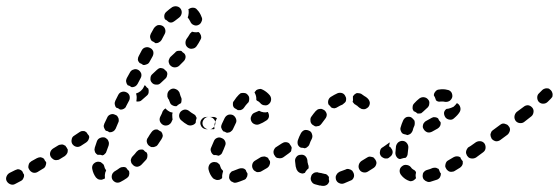

<svg xmlns="http://www.w3.org/2000/svg" viewBox="-39 -571 1816 624"><path d="M37 8Q40 3 39 -4Q37 -6 36 -9Q34 -12 33 -15Q31 -17 29 -18Q27 -19 25 -20Q22 -21 18 -21Q14 -20 10 -18Q-2 -12 -8 -9Q-15 -5 -18 3Q-21 11 -17 18Q-13 25 -5 28Q3 31 10 27Q17 23 29 17Q35 14 37 8ZM379 2Q381 -2 381 -5Q382 -8 381 -11Q381 -14 380 -16Q379 -17 377 -18Q374 -22 371 -26Q366 -29 360 -28Q354 -28 350 -25Q342 -19 335 -15Q331 -13 329 -10Q326 -7 325 -3Q324 0 324 4Q324 8 326 12Q330 19 338 22Q346 24 353 20Q363 15 373 8Q377 5 379 2ZM295 12Q291 14 287 13Q283 13 279 11Q276 9 273 6Q264 -6 261 -21Q259 -29 263 -36Q268 -43 276 -45Q280 -46 284 -45Q288 -45 291 -42Q294 -40 297 -37Q299 -34 300 -30Q301 -24 305 -19Q305 -19 305 -18Q306 -18 306 -17Q305 -14 303 -10Q301 -2 302 7Q302 8 302 9Q302 9 302 9Q302 9 302 9Q298 11 295 12ZM107 -28Q109 -31 110 -35Q111 -37 111 -39Q111 -41 111 -44Q109 -46 107 -49Q105 -52 104 -55Q99 -59 93 -60Q87 -60 81 -57L63 -47Q60 -45 57 -42Q55 -39 54 -35Q53 -31 53 -27Q54 -23 56 -20Q60 -13 68 -10Q76 -8 83 -12L101 -23Q104 -24 107 -28ZM440 -64Q441 -70 437 -76Q435 -77 433 -78Q430 -81 427 -84Q425 -85 423 -85Q421 -85 419 -85Q415 -85 411 -83Q408 -81 405 -78Q399 -70 392 -63Q389 -60 388 -57Q386 -53 386 -49Q387 -45 388 -41Q390 -38 393 -35Q399 -29 407 -29Q415 -30 421 -36Q428 -44 436 -52Q440 -57 440 -64ZM180 -74Q182 -80 181 -86Q179 -88 178 -91Q175 -94 174 -97Q172 -98 170 -99Q168 -100 166 -101Q162 -102 159 -101Q155 -101 151 -99L133 -88Q126 -83 124 -75Q122 -67 127 -60Q129 -57 132 -55Q135 -52 139 -51Q143 -50 147 -51Q151 -51 154 -53L172 -64Q177 -68 180 -74ZM268 -84Q268 -87 269 -91Q272 -101 276 -112Q279 -120 287 -123Q294 -126 302 -124Q306 -122 309 -119Q312 -117 313 -113Q315 -109 315 -106Q315 -102 314 -98Q310 -88 307 -79Q306 -74 302 -71Q299 -67 294 -66Q290 -67 287 -68Q282 -68 278 -68Q276 -69 274 -71Q272 -74 270 -76Q269 -80 268 -84ZM490 -131Q489 -138 485 -143Q483 -144 481 -145Q477 -147 473 -150Q467 -151 462 -149Q456 -146 453 -141Q447 -133 442 -124Q437 -118 438 -110Q440 -101 446 -97Q450 -94 453 -93Q457 -93 461 -93Q465 -94 469 -96Q472 -98 474 -101Q480 -110 486 -119Q490 -125 490 -131ZM247 -114Q249 -117 250 -121Q251 -123 251 -126Q250 -128 250 -130Q248 -132 246 -135Q244 -138 242 -141Q241 -142 239 -143Q237 -144 235 -145Q231 -145 227 -145Q223 -144 220 -142L202 -130Q195 -126 194 -118Q192 -110 196 -103Q199 -99 202 -97Q205 -95 209 -94Q213 -93 217 -94Q221 -95 224 -97L241 -108Q245 -111 247 -114ZM298 -162Q299 -166 300 -169L309 -188Q312 -196 320 -199Q328 -202 335 -198Q339 -197 342 -194Q344 -191 346 -187Q347 -183 347 -179Q347 -175 345 -172L337 -153Q334 -147 329 -144Q324 -141 317 -141Q314 -143 310 -145Q308 -145 305 -146Q303 -148 302 -150Q301 -152 300 -154Q298 -158 298 -162ZM648 -152Q652 -154 655 -157Q658 -160 659 -163Q661 -167 661 -171Q661 -179 655 -185Q649 -191 641 -191H640Q636 -191 632 -190Q628 -188 625 -185Q623 -182 621 -179Q619 -175 619 -171Q619 -163 625 -157Q631 -151 639 -151H641Q645 -151 648 -152ZM513 -168Q510 -165 506 -164Q503 -163 499 -163Q495 -163 491 -165Q484 -169 481 -176Q478 -184 482 -192Q487 -201 490 -210Q492 -213 494 -215Q496 -217 499 -219Q500 -218 500 -217Q506 -211 514 -207Q518 -206 522 -205Q520 -199 521 -192Q521 -187 522 -183Q520 -178 518 -174Q516 -170 513 -168ZM550 -180Q544 -185 543 -194Q543 -202 548 -208Q554 -214 562 -215Q570 -215 576 -210Q582 -205 589 -201Q593 -199 596 -196Q598 -193 599 -190Q600 -189 600 -188Q600 -188 600 -187Q597 -180 597 -172Q593 -166 585 -164Q578 -162 571 -165Q560 -171 550 -180ZM336 -244 345 -262Q349 -270 356 -272Q364 -275 372 -271Q379 -268 382 -260Q384 -252 381 -245L371 -226Q370 -222 367 -220Q364 -217 360 -216Q358 -215 356 -215Q353 -215 351 -215Q348 -217 345 -219Q342 -220 339 -221Q335 -225 334 -232Q333 -238 336 -244ZM511 -244Q510 -246 510 -247Q507 -250 506 -254Q504 -258 505 -262V-265Q506 -273 512 -278Q519 -284 527 -283Q532 -282 537 -279Q541 -276 544 -271Q545 -267 548 -258Q550 -255 550 -253Q552 -250 551 -246Q551 -242 550 -238Q549 -237 549 -236Q548 -235 548 -235Q546 -234 544 -233Q539 -230 535 -226Q528 -225 521 -229Q515 -232 513 -239Q512 -241 511 -244ZM406 -241Q407 -241 408 -241Q412 -241 416 -242Q419 -243 422 -246L438 -260Q443 -264 444 -270Q445 -277 443 -283Q440 -285 438 -287Q436 -289 434 -292Q433 -293 433 -293Q432 -293 431 -294L428 -288Q425 -281 418 -275Q412 -270 403 -267Q403 -267 403 -267Q406 -259 405 -250Q405 -246 404 -242Q405 -241 406 -241ZM388 -288Q394 -287 400 -290Q405 -293 408 -298L418 -317Q422 -324 420 -332Q417 -340 410 -344Q402 -348 395 -345Q387 -343 383 -335L373 -317Q370 -311 371 -305Q372 -299 376 -294Q379 -293 382 -292Q385 -290 388 -288ZM504 -326Q506 -332 503 -338Q501 -340 499 -342Q496 -344 494 -347Q488 -350 482 -350Q476 -349 471 -344L456 -330Q450 -325 450 -316Q449 -308 455 -302Q460 -296 469 -296Q477 -295 483 -301L498 -315Q503 -319 504 -326ZM564 -384Q565 -390 561 -396Q560 -397 559 -398Q554 -401 551 -405Q549 -406 547 -406Q545 -406 544 -406Q540 -406 536 -405Q532 -403 530 -400Q523 -393 515 -386Q512 -383 511 -379Q509 -376 509 -372Q509 -368 511 -364Q512 -360 515 -358Q521 -352 529 -352Q537 -352 543 -357Q551 -365 558 -372Q563 -377 564 -384ZM412 -389 422 -408Q426 -415 434 -417Q442 -419 449 -415Q456 -412 459 -404Q461 -396 457 -388L447 -370Q444 -364 438 -362Q432 -359 426 -360Q423 -362 420 -364Q417 -365 415 -366Q410 -371 409 -377Q409 -384 412 -389ZM615 -448Q615 -452 614 -456Q613 -459 611 -462Q609 -465 606 -467Q602 -466 599 -466Q592 -466 585 -468Q583 -466 581 -464Q578 -462 577 -459Q573 -452 567 -444Q563 -437 564 -429Q565 -421 572 -416Q579 -411 587 -413Q595 -414 600 -421Q607 -431 612 -441Q614 -444 615 -448ZM451 -461 461 -479Q466 -486 473 -489Q481 -491 489 -487Q496 -483 498 -475Q500 -467 496 -460L486 -441Q483 -436 477 -433Q472 -430 465 -431Q463 -434 460 -435Q457 -437 454 -438Q450 -443 449 -449Q448 -455 451 -461ZM588 -546Q597 -546 602 -539Q611 -530 616 -516Q620 -509 616 -501Q613 -493 606 -490Q602 -488 598 -488Q594 -488 590 -490Q587 -491 584 -494Q581 -497 580 -500Q576 -508 572 -513Q572 -513 572 -513Q571 -514 571 -514Q572 -517 573 -520Q575 -529 574 -538Q574 -539 573 -540Q573 -541 573 -541Q574 -541 574 -541Q580 -546 588 -546ZM521 -548Q529 -552 537 -550Q545 -548 549 -541Q553 -534 551 -526Q549 -518 542 -513Q536 -509 529 -503Q525 -500 520 -498Q515 -497 510 -499Q505 -503 500 -507Q499 -507 498 -507Q494 -513 495 -521Q496 -528 502 -533Q512 -542 521 -548Z M760 10Q762 7 764 3Q765 1 765 -2Q766 -5 765 -8Q764 -9 763 -11Q761 -14 760 -18Q756 -23 750 -24Q744 -25 738 -23Q728 -19 720 -16Q716 -15 713 -13Q710 -10 708 -7Q706 -3 706 1Q705 5 706 9Q707 12 710 16Q712 19 716 20Q719 22 723 23Q727 23 731 22Q741 19 753 14Q757 13 760 10ZM675 13Q671 14 667 14Q663 14 660 12Q656 11 653 8Q643 -3 639 -19Q637 -27 641 -35Q645 -42 653 -44Q657 -45 661 -44Q665 -44 668 -42Q671 -40 674 -37Q676 -34 677 -30Q679 -23 682 -20Q684 -18 685 -17Q686 -15 686 -14Q684 -8 683 -1Q683 3 683 7Q683 7 682 8Q682 8 682 9Q679 11 675 13ZM837 -35Q840 -42 838 -48Q837 -50 835 -52Q833 -55 832 -58Q830 -59 828 -60Q826 -61 823 -62Q820 -63 816 -62Q812 -62 808 -60Q799 -54 790 -49Q783 -45 781 -37Q779 -29 783 -22Q785 -18 788 -16Q791 -14 795 -12Q799 -11 803 -12Q807 -12 810 -14Q820 -20 829 -25Q835 -29 837 -35ZM888 -66Q890 -70 891 -74Q891 -78 890 -82Q890 -85 887 -89Q885 -92 882 -94Q878 -96 874 -97Q870 -97 866 -96Q863 -96 859 -93H858Q852 -88 850 -80Q849 -71 854 -65Q856 -61 859 -59Q863 -57 867 -57Q871 -56 874 -57Q878 -58 882 -60L883 -61Q886 -63 888 -66ZM656 -112Q659 -120 667 -123Q674 -126 682 -122Q690 -119 693 -111Q696 -104 692 -96Q688 -85 684 -77Q683 -73 680 -70Q678 -68 674 -66Q673 -66 673 -65Q672 -65 671 -65Q667 -66 663 -67Q659 -67 656 -67Q649 -71 647 -78Q644 -85 647 -91Q651 -101 656 -112ZM682 -168 691 -187Q695 -195 703 -198Q711 -200 718 -197Q725 -193 728 -185Q731 -177 727 -170L718 -151Q716 -147 713 -145Q710 -142 707 -141Q704 -140 702 -140Q699 -139 697 -140Q694 -142 691 -143Q689 -144 687 -144Q682 -149 680 -156Q679 -162 682 -168ZM653 -151H632Q628 -151 624 -153Q621 -154 618 -157Q615 -160 614 -163Q612 -167 612 -171Q612 -179 618 -185Q624 -191 632 -191H653Q657 -191 660 -190Q663 -189 666 -187L662 -178Q658 -171 658 -163Q657 -157 658 -152Q657 -151 656 -151Q655 -151 653 -151ZM835 -191Q836 -199 832 -206Q832 -206 832 -207Q831 -207 831 -207Q825 -205 818 -206Q810 -207 803 -211Q797 -208 789 -205Q781 -202 778 -194Q774 -187 777 -179Q780 -171 787 -168Q795 -164 803 -167Q816 -172 826 -179Q833 -183 835 -191ZM718 -237Q719 -241 722 -244Q729 -255 737 -263Q740 -266 743 -268Q747 -269 751 -269Q755 -269 759 -268Q762 -267 765 -264Q768 -261 770 -257Q771 -254 771 -250Q771 -246 770 -242Q769 -238 766 -236Q760 -230 754 -221Q752 -218 749 -216Q746 -214 742 -213Q740 -213 738 -213Q736 -213 734 -213Q731 -215 728 -217Q726 -218 724 -219Q722 -221 720 -223Q719 -226 718 -229Q718 -233 718 -237ZM794 -250Q794 -248 794 -246Q794 -246 795 -245Q796 -245 796 -244Q803 -241 807 -236Q809 -233 813 -231Q816 -229 820 -229Q824 -228 828 -229Q832 -230 835 -233Q841 -238 842 -246Q843 -254 838 -261Q829 -272 816 -279Q812 -281 809 -282Q805 -282 801 -281Q797 -280 794 -278Q791 -275 789 -272Q789 -271 788 -271Q788 -271 788 -271Q789 -269 790 -267Q794 -259 794 -250Z M1003 32Q1001 32 1000 32Q992 30 985 28Q977 26 973 18Q969 11 972 3Q973 -1 975 -4Q978 -7 981 -9Q985 -11 989 -11Q993 -12 996 -10Q1002 -9 1008 -8Q1008 -8 1010 -7Q1013 -7 1015 -6Q1020 -6 1024 -3Q1027 0 1030 4Q1030 4 1030 5Q1029 11 1031 18Q1029 26 1023 30Q1016 34 1009 33Q1006 33 1003 32ZM1110 7Q1113 1 1111 -6Q1111 -7 1110 -9Q1108 -12 1106 -16Q1105 -17 1103 -18Q1101 -20 1099 -20Q1095 -22 1091 -22Q1087 -22 1084 -20Q1074 -16 1065 -13Q1062 -11 1059 -9Q1056 -6 1054 -2Q1052 1 1052 5Q1052 9 1053 13Q1056 21 1063 24Q1071 28 1079 25Q1089 21 1100 16Q1107 14 1110 7ZM943 -7Q939 -8 936 -9Q932 -11 929 -14Q927 -17 925 -20Q923 -25 922 -30Q921 -38 920 -47Q919 -55 925 -62Q930 -68 939 -68Q947 -69 953 -64Q959 -58 960 -50Q960 -44 962 -38Q962 -36 963 -35Q964 -32 964 -29Q964 -27 964 -24Q960 -21 957 -17Q954 -14 952 -9Q952 -9 952 -9Q951 -9 951 -9Q947 -7 943 -7ZM1183 -35Q1186 -42 1183 -48Q1182 -50 1181 -52Q1179 -54 1177 -57Q1176 -59 1173 -60Q1171 -61 1169 -61Q1165 -62 1161 -62Q1157 -61 1154 -59Q1145 -53 1136 -48Q1129 -43 1127 -35Q1125 -27 1129 -20Q1133 -13 1141 -11Q1149 -9 1156 -13Q1165 -19 1175 -25Q1181 -29 1183 -35ZM1237 -74Q1238 -82 1233 -88Q1231 -92 1228 -94Q1224 -96 1220 -97Q1217 -97 1213 -97Q1209 -96 1206 -93L1204 -92Q1197 -88 1196 -79Q1194 -71 1199 -64Q1201 -61 1205 -59Q1208 -57 1212 -56Q1216 -56 1220 -56Q1224 -57 1227 -60L1228 -61Q1235 -65 1237 -74ZM906 -78Q908 -81 908 -85Q909 -88 909 -90Q909 -92 908 -94Q908 -95 907 -96Q906 -98 905 -99Q903 -102 901 -105Q896 -109 889 -109Q883 -109 877 -105Q867 -98 860 -94Q853 -89 851 -81Q850 -73 854 -66Q856 -63 860 -60Q863 -58 867 -57Q871 -57 875 -57Q879 -58 882 -60Q889 -65 900 -73Q903 -75 906 -78ZM939 -138Q943 -145 950 -148Q958 -150 966 -146Q973 -143 975 -135Q978 -127 974 -119Q970 -112 967 -103Q966 -99 963 -96Q960 -93 957 -91Q956 -91 954 -90Q953 -90 952 -89Q946 -91 939 -91Q932 -94 929 -101Q927 -108 929 -115Q933 -127 939 -138ZM987 -210Q990 -213 993 -215Q997 -217 1001 -217Q1005 -218 1009 -216Q1012 -215 1015 -213Q1022 -207 1023 -199Q1023 -191 1018 -185Q1012 -177 1006 -169Q1003 -165 1000 -163Q997 -161 993 -161Q990 -160 988 -160Q986 -161 984 -161Q980 -164 976 -166Q975 -167 975 -167Q970 -172 970 -179Q969 -187 973 -192Q980 -202 987 -210ZM1127 -268Q1131 -268 1135 -266Q1140 -263 1145 -259Q1151 -256 1156 -251Q1162 -245 1163 -237Q1163 -229 1158 -223Q1155 -220 1151 -218Q1148 -216 1144 -216Q1140 -216 1136 -217Q1132 -219 1129 -221Q1126 -224 1123 -226Q1123 -226 1123 -227Q1122 -227 1122 -227Q1119 -229 1116 -231Q1113 -232 1111 -235Q1109 -237 1107 -240Q1109 -245 1108 -251Q1108 -254 1108 -258Q1110 -261 1113 -264Q1116 -266 1119 -268Q1123 -269 1127 -268ZM1058 -268Q1066 -271 1074 -268Q1081 -265 1084 -257Q1086 -254 1086 -250Q1086 -246 1085 -242Q1083 -238 1080 -236Q1077 -233 1074 -231Q1066 -228 1058 -223Q1054 -220 1048 -219Q1042 -219 1037 -222Q1034 -227 1030 -230Q1030 -230 1029 -231Q1026 -237 1028 -245Q1030 -252 1036 -256Q1047 -263 1058 -268Z M1391 5Q1394 -1 1394 -7Q1392 -9 1391 -11Q1389 -16 1387 -21Q1386 -22 1385 -23Q1383 -23 1382 -24Q1379 -26 1375 -26Q1371 -26 1367 -25Q1358 -21 1350 -19Q1346 -18 1343 -16Q1339 -13 1337 -10Q1335 -7 1335 -3Q1334 1 1335 5Q1336 9 1338 12Q1341 15 1344 17Q1348 19 1351 20Q1355 21 1359 20Q1370 17 1381 13Q1387 11 1391 5ZM1294 18Q1290 17 1286 15Q1273 9 1264 -3Q1259 -10 1260 -18Q1261 -26 1268 -31Q1274 -36 1282 -35Q1291 -34 1296 -28Q1299 -23 1304 -20Q1307 -19 1310 -16Q1312 -14 1313 -11Q1313 -8 1312 -5Q1311 1 1313 8Q1311 11 1308 13Q1305 16 1301 17Q1298 18 1294 18ZM1462 -32Q1464 -35 1465 -39Q1465 -41 1465 -43Q1465 -45 1465 -47Q1463 -50 1461 -52Q1458 -56 1457 -60Q1452 -63 1446 -63Q1440 -63 1435 -60Q1426 -55 1418 -50Q1414 -48 1412 -45Q1410 -42 1409 -38Q1408 -34 1408 -30Q1409 -26 1411 -23Q1413 -19 1416 -17Q1419 -14 1423 -13Q1427 -12 1431 -13Q1435 -13 1438 -15Q1447 -20 1456 -26Q1459 -28 1462 -32ZM1248 -96Q1250 -104 1256 -109Q1263 -114 1271 -113Q1279 -112 1284 -105Q1289 -98 1288 -90Q1287 -81 1286 -72Q1286 -68 1284 -64Q1282 -60 1279 -58Q1274 -58 1268 -56Q1264 -55 1261 -54Q1254 -55 1250 -61Q1246 -67 1246 -74Q1247 -84 1248 -96ZM1516 -74Q1517 -82 1512 -88Q1510 -92 1507 -94Q1503 -96 1499 -97Q1496 -97 1492 -97Q1488 -96 1485 -93H1484Q1481 -91 1479 -87Q1477 -84 1476 -80Q1475 -76 1476 -72Q1477 -69 1479 -65Q1482 -62 1485 -60Q1488 -58 1492 -57Q1496 -56 1500 -57Q1504 -58 1507 -60V-61Q1514 -65 1516 -74ZM1228 -108Q1227 -107 1225 -107Q1224 -106 1223 -105Q1214 -99 1206 -93Q1199 -89 1197 -81Q1196 -72 1201 -66Q1205 -59 1212 -58Q1219 -56 1226 -59Q1223 -67 1224 -75Q1224 -87 1226 -99Q1227 -104 1228 -108ZM1285 -132Q1291 -133 1296 -137Q1300 -141 1302 -146Q1304 -155 1308 -163Q1309 -167 1309 -171Q1309 -175 1308 -179Q1306 -182 1303 -185Q1300 -188 1297 -190Q1289 -193 1281 -190Q1274 -186 1271 -179Q1266 -168 1263 -157Q1261 -151 1264 -145Q1266 -139 1271 -136Q1273 -136 1274 -135Q1280 -134 1285 -132ZM1391 -161Q1394 -167 1393 -174Q1392 -174 1392 -175Q1387 -180 1385 -186Q1380 -190 1374 -190Q1369 -191 1364 -188L1346 -178Q1342 -176 1340 -173Q1337 -170 1336 -166Q1335 -162 1335 -158Q1336 -154 1338 -151Q1342 -144 1350 -141Q1357 -139 1365 -143L1383 -153Q1388 -156 1391 -161ZM1457 -222Q1455 -230 1448 -235Q1447 -235 1447 -235Q1446 -235 1446 -236Q1441 -229 1435 -224Q1427 -220 1419 -218Q1415 -217 1412 -217Q1405 -212 1404 -204Q1404 -196 1409 -189Q1414 -183 1423 -182Q1431 -181 1437 -187Q1449 -197 1455 -207Q1459 -214 1457 -222ZM1324 -251Q1331 -256 1339 -255Q1347 -254 1352 -248Q1355 -245 1356 -241Q1357 -237 1356 -233Q1356 -229 1354 -226Q1352 -222 1349 -220Q1342 -214 1336 -208Q1333 -205 1330 -203Q1326 -202 1322 -202Q1321 -202 1320 -202Q1319 -202 1318 -202Q1313 -207 1305 -210Q1305 -210 1305 -211Q1301 -216 1302 -223Q1302 -230 1307 -235Q1315 -244 1324 -251ZM1381 -278Q1384 -280 1388 -280Q1394 -281 1400 -281Q1408 -281 1415 -279Q1423 -278 1428 -271Q1432 -264 1431 -256Q1429 -248 1422 -243Q1415 -239 1407 -240Q1404 -241 1400 -241Q1397 -241 1393 -241Q1389 -240 1385 -241Q1381 -242 1378 -245Q1378 -246 1377 -248Q1375 -255 1371 -261Q1371 -264 1372 -267Q1373 -270 1375 -272Q1377 -276 1381 -278Z M1539 -89Q1540 -97 1536 -104Q1531 -111 1523 -112Q1515 -113 1508 -109L1484 -92Q1481 -90 1479 -86Q1477 -83 1476 -79Q1476 -75 1477 -71Q1477 -67 1480 -64Q1484 -57 1493 -56Q1501 -55 1508 -59L1531 -76Q1538 -81 1539 -89ZM1615 -139Q1617 -142 1618 -146Q1619 -150 1618 -154Q1617 -158 1614 -161Q1612 -164 1609 -166Q1605 -168 1601 -169Q1597 -170 1593 -169Q1590 -168 1586 -165L1563 -148Q1560 -146 1558 -143Q1556 -139 1555 -135Q1555 -131 1556 -127Q1557 -124 1559 -120Q1564 -114 1572 -112Q1580 -111 1587 -116L1610 -133Q1613 -135 1615 -139ZM1695 -207Q1696 -215 1691 -221Q1685 -228 1677 -229Q1669 -229 1663 -224Q1652 -216 1640 -207Q1634 -201 1633 -193Q1632 -185 1637 -178Q1642 -172 1650 -171Q1659 -170 1665 -175Q1677 -184 1688 -193Q1694 -198 1695 -207ZM1756 -256Q1757 -260 1757 -264Q1757 -268 1755 -272Q1754 -275 1751 -278Q1748 -281 1745 -283Q1741 -284 1737 -284Q1733 -284 1729 -282Q1726 -281 1723 -278Q1718 -273 1713 -268Q1707 -263 1707 -254Q1707 -246 1712 -240Q1718 -234 1726 -234Q1735 -234 1741 -240Q1746 -245 1751 -250Q1754 -253 1756 -256Z"/></svg>

Font: FRB American Cursive Dashed
Style: Bold Italic
Weight: 700
Italic angle: -25°
Version: Version 2.0;Modular Font Editor K font №1